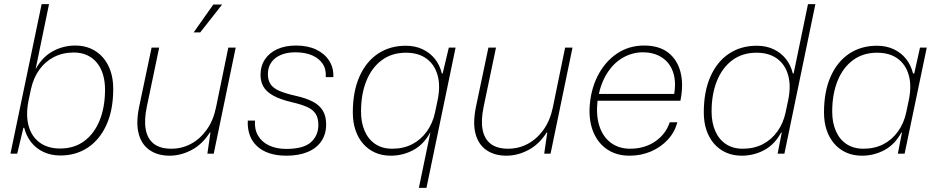

<svg xmlns="http://www.w3.org/2000/svg" viewBox="-20 -749 4569 936"><path d="M274 9Q229 9 192.5 -8Q156 -25 132 -55.5Q108 -86 98 -126H94L64 0H31L183 -729H219L154 -414H155Q187 -472 238 -499.5Q289 -527 347 -527Q389 -527 423 -512Q457 -497 481.5 -469Q506 -441 519 -402.5Q532 -364 532 -316Q532 -214 499.5 -141.5Q467 -69 409 -30Q351 9 274 9ZM273 -25Q342 -25 391 -61.5Q440 -98 466 -162.5Q492 -227 492 -312Q492 -353 482 -386Q472 -419 452.5 -443Q433 -467 404.5 -480Q376 -493 340 -493Q286 -493 243 -471Q200 -449 171.5 -409Q143 -369 131 -315L119 -258Q105 -188 119.5 -135.5Q134 -83 173.5 -54Q213 -25 273 -25Z M807 10Q750 10 710.5 -16.5Q671 -43 656.5 -95.5Q642 -148 658 -227L719 -517H756L696 -230Q682 -164 690.5 -118Q699 -72 730 -48Q761 -24 815 -24Q867 -24 911.5 -48Q956 -72 988 -117Q1020 -162 1033 -225L1093 -517H1129L1022 0H991L1006 -103H1003Q966 -45 913.5 -17.5Q861 10 807 10ZM924 -591 1020 -727H1063L956 -591Z M1376 10Q1329 10 1293 -2Q1257 -14 1233 -36.5Q1209 -59 1197.5 -90.5Q1186 -122 1188 -161H1223Q1220 -118 1238.5 -87Q1257 -56 1292.5 -39.5Q1328 -23 1375 -23Q1459 -23 1495.5 -55.5Q1532 -88 1532 -140Q1532 -174 1518.5 -194.5Q1505 -215 1477 -227.5Q1449 -240 1406 -250Q1346 -264 1312 -283Q1278 -302 1264 -327Q1250 -352 1250 -383Q1250 -427 1271.5 -459.5Q1293 -492 1332 -509.5Q1371 -527 1423 -527Q1480 -527 1521 -507.5Q1562 -488 1584.5 -453.5Q1607 -419 1605 -373H1568Q1571 -411 1553 -438Q1535 -465 1501 -479.5Q1467 -494 1420 -494Q1359 -494 1322.5 -465.5Q1286 -437 1286 -387Q1286 -358 1299 -338.5Q1312 -319 1342 -306Q1372 -293 1421 -282Q1471 -271 1504 -254Q1537 -237 1553.5 -210Q1570 -183 1570 -143Q1570 -95 1546.5 -60.5Q1523 -26 1479.5 -8Q1436 10 1376 10Z M2022 167 2078 -103H2077Q2046 -45 1995 -17.5Q1944 10 1885 10Q1843 10 1809 -5Q1775 -20 1750.5 -48Q1726 -76 1713 -114.5Q1700 -153 1700 -201Q1700 -303 1732.5 -376Q1765 -449 1823 -487.5Q1881 -526 1958 -526Q2004 -526 2040 -509Q2076 -492 2100 -462Q2124 -432 2134 -391H2138L2168 -517H2201L2059 167ZM1892 -24Q1947 -24 1989.5 -46Q2032 -68 2061 -108.5Q2090 -149 2101 -202L2113 -259Q2128 -329 2113.5 -381.5Q2099 -434 2059.5 -463Q2020 -492 1959 -492Q1890 -492 1841 -455.5Q1792 -419 1766 -354.5Q1740 -290 1740 -205Q1740 -151 1758 -110Q1776 -69 1810 -46.5Q1844 -24 1892 -24Z M2449 10Q2392 10 2352.5 -16.5Q2313 -43 2298.5 -95.5Q2284 -148 2300 -227L2361 -517H2398L2338 -230Q2324 -164 2332.5 -118Q2341 -72 2372 -48Q2403 -24 2457 -24Q2509 -24 2553.5 -48Q2598 -72 2630 -117Q2662 -162 2675 -225L2735 -517H2771L2664 0H2633L2648 -103H2645Q2608 -45 2555.5 -17.5Q2503 10 2449 10Z M3049 10Q2988 10 2943.5 -18.5Q2899 -47 2875.5 -98.5Q2852 -150 2854 -219Q2858 -308 2893 -377.5Q2928 -447 2986.5 -487Q3045 -527 3120 -527Q3193 -527 3237.5 -492.5Q3282 -458 3297.5 -397.5Q3313 -337 3297 -258H2893Q2885 -187 2902 -134.5Q2919 -82 2958 -53Q2997 -24 3052 -24Q3122 -24 3174 -59.5Q3226 -95 3245 -153H3282Q3269 -104 3235 -67.5Q3201 -31 3153 -10.5Q3105 10 3049 10ZM2896 -277 2883 -291H3281L3264 -276Q3278 -345 3262.5 -393.5Q3247 -442 3208 -468Q3169 -494 3114 -494Q3065 -494 3020.5 -470Q2976 -446 2943.5 -398Q2911 -350 2896 -277Z M3596 10Q3554 10 3520 -5Q3486 -20 3461.5 -48Q3437 -76 3424 -114.5Q3411 -153 3411 -201Q3411 -303 3443.5 -376Q3476 -449 3534 -487.5Q3592 -526 3669 -526Q3715 -526 3751 -509Q3787 -492 3811 -462Q3835 -432 3845 -391H3849L3919 -729H3955L3804 0H3771L3791 -103H3788Q3757 -45 3706 -17.5Q3655 10 3596 10ZM3601 -24Q3656 -24 3698.5 -46Q3741 -68 3770 -108.5Q3799 -149 3810 -202L3822 -259Q3837 -329 3822.5 -381.5Q3808 -434 3768.5 -463Q3729 -492 3668 -492Q3599 -492 3550 -455.5Q3501 -419 3475 -354.5Q3449 -290 3449 -205Q3449 -151 3467 -110Q3485 -69 3519 -46.5Q3553 -24 3601 -24Z M4182 10Q4140 10 4106 -5Q4072 -20 4047.5 -48Q4023 -76 4010 -114.5Q3997 -153 3997 -201Q3997 -303 4029.5 -376Q4062 -449 4120 -487.5Q4178 -526 4255 -526Q4301 -526 4337 -509Q4373 -492 4397 -462Q4421 -432 4431 -391H4437L4465 -517H4498L4390 0H4357L4377 -103H4374Q4343 -45 4292 -17.5Q4241 10 4182 10ZM4189 -24Q4244 -24 4286.5 -46Q4329 -68 4358 -108.5Q4387 -149 4398 -202L4410 -259Q4425 -329 4410.5 -381.5Q4396 -434 4356.5 -463Q4317 -492 4256 -492Q4187 -492 4138 -455.5Q4089 -419 4063 -354.5Q4037 -290 4037 -205Q4037 -151 4055 -110Q4073 -69 4107 -46.5Q4141 -24 4189 -24Z"/></svg>

Font: Mona Sans
Style: Italic
Weight: 200
Italic angle: -11.6951°
Designer: Deni Anggara
Foundry: GitHub
Version: Version 2.000